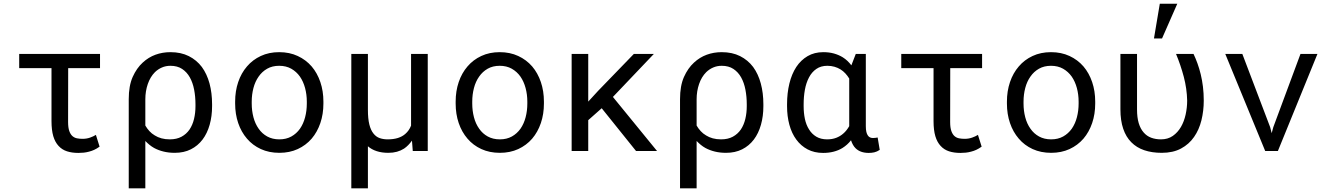

<svg xmlns="http://www.w3.org/2000/svg" viewBox="-20 -822 7241 1045"><path d="M524.4 -451.2V-528.3H84.5V-451.2H260.3V-163.1Q260.3 -113.8 270 -80.8Q279.8 -47.9 298.8 -27.8Q317.4 -7.3 344.5 1.5Q371.6 10.3 406.7 10.3Q421.4 10.3 435.8 8.8Q450.2 7.3 464.4 3.4Q478.5 0 492.9 -6.6Q507.3 -13.2 522 -23.9L502 -87.9Q488.8 -79.6 470 -73Q451.2 -66.4 429.7 -66.4Q413.6 -66.4 399.4 -69.1Q385.3 -71.8 374.5 -81.1Q363.8 -90.3 357.2 -108.6Q350.6 -127 350.6 -158.2L351.1 -451.2Z M1134.3 -244.1V-254.4Q1134.3 -315.9 1120.4 -367.7Q1106.4 -419.4 1078.6 -457.5Q1050.3 -495.1 1007.6 -516.6Q964.8 -538.1 907.7 -538.1Q864.3 -538.1 826.2 -524.2Q788.1 -510.3 756.8 -481.4Q723.6 -451.2 702.1 -403.1Q680.7 -355 680.7 -282.2V203.1H771V-54.7Q781.7 -43.5 793.7 -33.7Q805.7 -23.9 818.8 -16.6Q842.3 -3.9 870.4 2.9Q898.4 9.8 931.2 9.8Q981 9.8 1018.8 -9.3Q1056.6 -28.3 1082.5 -62.5Q1107.9 -96.2 1121.1 -142.8Q1134.3 -189.5 1134.3 -244.1ZM1043.9 -254.4V-244.1Q1043.9 -207.5 1036.1 -174.8Q1028.3 -142.1 1011.7 -117.2Q994.6 -92.3 968 -77.9Q941.4 -63.5 904.3 -63.5Q879.4 -63.5 858.9 -69.1Q838.4 -74.7 822.3 -85Q805.7 -94.7 793 -108.6Q780.3 -122.6 771 -138.7V-281.7Q771 -325.7 784.4 -364.7Q797.9 -403.8 823.2 -429.2Q839.8 -445.3 861.1 -454.6Q882.3 -463.9 907.7 -463.9Q945.3 -463.9 971.2 -446.8Q997.1 -429.7 1013.2 -400.9Q1029.3 -372.1 1036.6 -334Q1043.9 -295.9 1043.9 -254.4Z M1259.8 -269V-258.3Q1259.8 -201.2 1276.4 -152.3Q1293 -103.5 1324.2 -67.4Q1355 -31.2 1399.7 -10.7Q1444.3 9.8 1500.5 9.8Q1556.2 9.8 1600.6 -10.7Q1645 -31.2 1676.3 -67.4Q1707 -103.5 1723.6 -152.3Q1740.2 -201.2 1740.2 -258.3V-269Q1740.2 -326.2 1723.6 -375.2Q1707 -424.3 1676.3 -460.4Q1645 -496.6 1600.3 -517.3Q1555.7 -538.1 1499.5 -538.1Q1443.8 -538.1 1399.4 -517.3Q1355 -496.6 1324.2 -460.4Q1293 -424.3 1276.4 -375.2Q1259.8 -326.2 1259.8 -269ZM1350.1 -258.3V-269Q1350.1 -307.6 1359.4 -343Q1368.7 -378.4 1387.7 -405.3Q1406.2 -432.1 1434.1 -448Q1461.9 -463.9 1499.5 -463.9Q1537.1 -463.9 1565.2 -448Q1593.3 -432.1 1612.3 -405.3Q1630.9 -378.4 1640.4 -343Q1649.9 -307.6 1649.9 -269V-258.3Q1649.9 -219.2 1640.6 -183.8Q1631.3 -148.4 1612.8 -121.6Q1593.8 -94.7 1565.7 -79.1Q1537.6 -63.5 1500.5 -63.5Q1462.9 -63.5 1434.6 -79.1Q1406.2 -94.7 1387.7 -121.6Q1368.7 -148.4 1359.4 -183.8Q1350.1 -219.2 1350.1 -258.3Z M1982.4 -528.3H1892.1V203.1H1982.4V-25.9Q2002.4 -8.3 2030.3 0.7Q2058.1 9.8 2093.8 9.8Q2119.1 9.8 2140.4 3.9Q2161.6 -2 2179.2 -13.2Q2191.4 -21.5 2202.1 -32.5Q2212.9 -43.5 2222.2 -56.6L2226.6 0H2308.1V-528.3H2217.3V-138.2Q2211.9 -124.5 2204.1 -113.3Q2196.3 -102.1 2185.5 -92.8Q2169.4 -78.6 2145.5 -71Q2121.6 -63.5 2089.8 -63.5Q2066.4 -63.5 2046.6 -70.3Q2026.9 -77.1 2012.7 -95.2Q1998 -113.3 1990.2 -144.5Q1982.4 -175.8 1982.4 -224.6Z M2460 -269V-258.3Q2460 -201.2 2476.6 -152.3Q2493.2 -103.5 2524.4 -67.4Q2555.2 -31.2 2599.9 -10.7Q2644.5 9.8 2700.7 9.8Q2756.3 9.8 2800.8 -10.7Q2845.2 -31.2 2876.5 -67.4Q2907.2 -103.5 2923.8 -152.3Q2940.4 -201.2 2940.4 -258.3V-269Q2940.4 -326.2 2923.8 -375.2Q2907.2 -424.3 2876.5 -460.4Q2845.2 -496.6 2800.5 -517.3Q2755.9 -538.1 2699.7 -538.1Q2644 -538.1 2599.6 -517.3Q2555.2 -496.6 2524.4 -460.4Q2493.2 -424.3 2476.6 -375.2Q2460 -326.2 2460 -269ZM2550.3 -258.3V-269Q2550.3 -307.6 2559.6 -343Q2568.8 -378.4 2587.9 -405.3Q2606.4 -432.1 2634.3 -448Q2662.1 -463.9 2699.7 -463.9Q2737.3 -463.9 2765.4 -448Q2793.5 -432.1 2812.5 -405.3Q2831.1 -378.4 2840.6 -343Q2850.1 -307.6 2850.1 -269V-258.3Q2850.1 -219.2 2840.8 -183.8Q2831.5 -148.4 2813 -121.6Q2793.9 -94.7 2765.9 -79.1Q2737.8 -63.5 2700.7 -63.5Q2663.1 -63.5 2634.8 -79.1Q2606.4 -94.7 2587.9 -121.6Q2568.8 -148.4 2559.6 -183.8Q2550.3 -219.2 2550.3 -258.3Z M3254.9 -232.9 3441.9 0H3556.2L3315.9 -294.4L3538.6 -528.3H3429.7L3235.4 -327.6L3181.6 -269V-528.3H3091.3V0H3181.6V-168Z M4134.8 -244.1V-254.4Q4134.8 -315.9 4120.8 -367.7Q4106.9 -419.4 4079.1 -457.5Q4050.8 -495.1 4008.1 -516.6Q3965.3 -538.1 3908.2 -538.1Q3864.7 -538.1 3826.7 -524.2Q3788.6 -510.3 3757.3 -481.4Q3724.1 -451.2 3702.6 -403.1Q3681.2 -355 3681.2 -282.2V203.1H3771.5V-54.7Q3782.2 -43.5 3794.2 -33.7Q3806.2 -23.9 3819.3 -16.6Q3842.8 -3.9 3870.8 2.9Q3898.9 9.8 3931.6 9.8Q3981.4 9.8 4019.3 -9.3Q4057.1 -28.3 4083 -62.5Q4108.4 -96.2 4121.6 -142.8Q4134.8 -189.5 4134.8 -244.1ZM4044.4 -254.4V-244.1Q4044.4 -207.5 4036.6 -174.8Q4028.8 -142.1 4012.2 -117.2Q3995.1 -92.3 3968.5 -77.9Q3941.9 -63.5 3904.8 -63.5Q3879.9 -63.5 3859.4 -69.1Q3838.9 -74.7 3822.8 -85Q3806.2 -94.7 3793.5 -108.6Q3780.8 -122.6 3771.5 -138.7V-281.7Q3771.5 -325.7 3784.9 -364.7Q3798.3 -403.8 3823.7 -429.2Q3840.3 -445.3 3861.6 -454.6Q3882.8 -463.9 3908.2 -463.9Q3945.8 -463.9 3971.7 -446.8Q3997.6 -429.7 4013.7 -400.9Q4029.8 -372.1 4037.1 -334Q4044.4 -295.9 4044.4 -254.4Z M4692.4 -528.3H4637.7L4615.2 -470.2L4613.8 -466.3Q4604 -479.5 4592.3 -490.5Q4580.6 -501.5 4567.4 -509.8Q4545.4 -523.4 4519 -530.8Q4492.7 -538.1 4460.9 -538.1Q4412.6 -538.1 4375.7 -516.6Q4338.9 -495.1 4314 -457.5Q4289.1 -419.4 4276.4 -367.4Q4263.7 -315.4 4263.7 -254.4V-244.1Q4263.7 -189.5 4276.4 -142.8Q4289.1 -96.2 4314 -62.5Q4338.9 -28.3 4375.5 -9Q4412.1 10.3 4460 10.3Q4491.2 10.3 4517.6 3.4Q4543.9 -3.4 4565.4 -16.6Q4578.6 -24.9 4590.3 -35.4Q4602.1 -45.9 4611.8 -58.6Q4616.2 -44.9 4622.3 -34.2Q4628.4 -23.4 4636.2 -15.6Q4649.4 -2.4 4667.5 3.9Q4685.5 10.3 4708.5 10.3Q4724.1 10.3 4738.5 7.1Q4752.9 3.9 4768.1 -6.3L4756.8 -73.7Q4752 -72.8 4745.4 -71.8Q4738.8 -70.8 4731.4 -70.8Q4722.7 -70.8 4715.6 -74Q4708.5 -77.1 4703.6 -84.5Q4698.2 -91.8 4695.3 -104.2Q4692.4 -116.7 4692.4 -135.3ZM4354 -244.1V-254.4Q4354 -295.9 4360.8 -333.7Q4367.7 -371.6 4383.3 -400.9Q4398.4 -429.7 4423.1 -446.8Q4447.8 -463.9 4482.9 -463.9Q4503.9 -463.9 4521.7 -458.7Q4539.6 -453.6 4554.7 -444.3Q4569.3 -435.1 4581.1 -422.4Q4592.8 -409.7 4602.1 -394.5V-160.2Q4602.1 -150.9 4602.1 -146.2Q4602.1 -141.6 4602.1 -135.3Q4595.2 -123.5 4587.2 -113.3Q4579.1 -103 4569.3 -94.7Q4552.7 -80.1 4531 -71.8Q4509.3 -63.5 4481.9 -63.5Q4447.3 -63.5 4422.9 -78.1Q4398.4 -92.8 4383.3 -117.7Q4367.7 -142.1 4360.8 -174.8Q4354 -207.5 4354 -244.1Z M5325.2 -451.2V-528.3H4885.3V-451.2H5061V-163.1Q5061 -113.8 5070.8 -80.8Q5080.6 -47.9 5099.6 -27.8Q5118.2 -7.3 5145.3 1.5Q5172.4 10.3 5207.5 10.3Q5222.2 10.3 5236.6 8.8Q5251 7.3 5265.1 3.4Q5279.3 0 5293.7 -6.6Q5308.1 -13.2 5322.8 -23.9L5302.7 -87.9Q5289.6 -79.6 5270.8 -73Q5252 -66.4 5230.5 -66.4Q5214.4 -66.4 5200.2 -69.1Q5186 -71.8 5175.3 -81.1Q5164.6 -90.3 5158 -108.6Q5151.4 -127 5151.4 -158.2L5151.9 -451.2Z M5460.4 -269V-258.3Q5460.4 -201.2 5477.1 -152.3Q5493.7 -103.5 5524.9 -67.4Q5555.7 -31.2 5600.3 -10.7Q5645 9.8 5701.2 9.8Q5756.8 9.8 5801.3 -10.7Q5845.7 -31.2 5877 -67.4Q5907.7 -103.5 5924.3 -152.3Q5940.9 -201.2 5940.9 -258.3V-269Q5940.9 -326.2 5924.3 -375.2Q5907.7 -424.3 5877 -460.4Q5845.7 -496.6 5801 -517.3Q5756.3 -538.1 5700.2 -538.1Q5644.5 -538.1 5600.1 -517.3Q5555.7 -496.6 5524.9 -460.4Q5493.7 -424.3 5477.1 -375.2Q5460.4 -326.2 5460.4 -269ZM5550.8 -258.3V-269Q5550.8 -307.6 5560.1 -343Q5569.3 -378.4 5588.4 -405.3Q5606.9 -432.1 5634.8 -448Q5662.6 -463.9 5700.2 -463.9Q5737.8 -463.9 5765.9 -448Q5793.9 -432.1 5813 -405.3Q5831.5 -378.4 5841.1 -343Q5850.6 -307.6 5850.6 -269V-258.3Q5850.6 -219.2 5841.3 -183.8Q5832 -148.4 5813.5 -121.6Q5794.4 -94.7 5766.4 -79.1Q5738.3 -63.5 5701.2 -63.5Q5663.6 -63.5 5635.3 -79.1Q5606.9 -94.7 5588.4 -121.6Q5569.3 -148.4 5560.1 -183.8Q5550.8 -219.2 5550.8 -258.3Z M6168.5 -528.3H6078.1V-227.1Q6078.1 -166 6093.3 -121.3Q6108.4 -76.7 6137.2 -47.9Q6166 -18.6 6207.8 -4.4Q6249.5 9.8 6303.2 9.8Q6364.7 9.8 6408.2 -13.7Q6451.7 -37.1 6479 -76.7Q6506.3 -115.7 6519 -167.2Q6531.7 -218.8 6531.7 -274.4Q6531.7 -314.5 6527.3 -350.3Q6522.9 -386.2 6515.1 -418Q6507.3 -449.7 6497.3 -477.3Q6487.3 -504.9 6476.1 -528.3H6380.9Q6406.2 -467.3 6423.1 -403.6Q6439.9 -339.8 6441.4 -274.4Q6441.4 -236.3 6433.1 -198.7Q6424.8 -161.1 6407.7 -131.3Q6390.1 -101.1 6363.3 -82.3Q6336.4 -63.5 6298.8 -63.5Q6269.5 -63.5 6245.4 -72.5Q6221.2 -81.5 6204.1 -101.6Q6187 -121.1 6177.7 -151.9Q6168.5 -182.6 6168.5 -226.1ZM6292.5 -801.8 6260.7 -612.8H6304.7L6387.7 -801.8Z M6866.2 0H6935.1L7150.4 -528.3H7058.1L6910.2 -129.9L6901.4 -97.2L6893.1 -129.9L6741.7 -528.3H6648.9Z"/></svg>

Font: RobotoMono Nerd Font
Style: Regular
Weight: 400
Monospace: yes
Designer: Google
Version: Version 3.000;Nerd Fonts 3.2.1